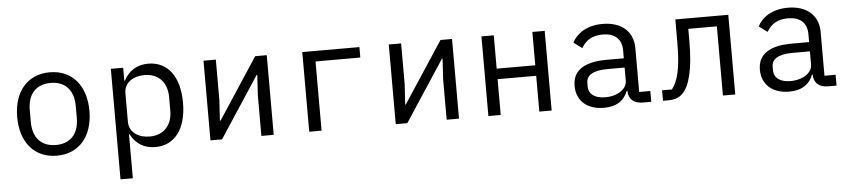

<svg xmlns="http://www.w3.org/2000/svg" viewBox="-43 -784 5487 1239"><g transform="rotate(-5 2700.5 -164.0)"><path d="M300.1 12.1C445 12.1 534.1 -94.1 534.1 -258.2C534.1 -421.9 445 -528.1 300.1 -528.1C154.8 -528.1 66.1 -421.9 66.1 -258.2C66.1 -94.1 154.8 12.1 300.1 12.1ZM150.9 -220.9V-295.1C150.9 -405.9 210.9 -459.2 300.1 -459.2C388.8 -459.2 448.9 -405.9 448.9 -295.1V-220.9C448.9 -110.1 388.8 -57.2 300.1 -57.2C210.9 -57.2 150.9 -110.1 150.9 -220.9Z M695.3 199.9H775.2V-84.2H779.1C812.1 -21 866.1 12.1 938.2 12.1C1064.3 12.1 1140.3 -89.1 1140.3 -258.2C1140.3 -426.8 1064.3 -528.1 938.2 -528.1C866.1 -528.1 812.1 -495 779.1 -432.2H775.2V-516H695.3ZM775.2 -165.1V-350.9C775.2 -420.1 836.3 -457 907.3 -457C1000 -457 1054 -394.9 1054 -301.8V-214.1C1054 -121.1 1000 -58.9 907.3 -58.9C836.3 -58.9 775.2 -95.9 775.2 -165.1Z M1295.5 0H1370.4L1629.3 -394.9H1633.2L1625.4 -263.1V0H1705.3V-516H1630.3L1371.4 -121.1H1367.2L1375.4 -252.8V-516H1295.5Z M1935.4 0H2015.3V-448.2H2305.4V-516H1935.4Z M2495.7 0H2570.7L2829.5 -394.9H2833.5L2825.6 -263.1V0H2905.5V-516H2830.6L2571.7 -121.1H2567.5L2575.6 -252.8V-516H2495.7Z M3095.9 0H3175.8V-231.9H3425.8V0H3505.7V-516H3425.8V-300.1H3175.8V-516H3095.9Z M4095.9 0H4150.9V-70H4078.8V-354C4078.8 -463.1 4001.8 -528.1 3880.7 -528.1C3775.9 -528.1 3709.9 -478 3683.9 -424L3737.9 -383.9C3764.9 -431.1 3806.8 -459.9 3875.7 -459.9C3953.8 -459.9 3998.9 -421.2 3998.9 -345.9V-295.1H3888.8C3734 -295.1 3666.9 -240.1 3666.9 -144.9C3666.9 -47.9 3735.8 12.1 3843.8 12.1C3927.9 12.1 3976.9 -24.9 3998.9 -84.2H4003.9V-82C4003.9 -34.1 4034.8 0 4095.9 0ZM3750.7 -136V-157C3750.7 -207 3793.7 -235.1 3888.8 -235.1H3998.9V-149.9C3998.9 -96.9 3940 -55 3858 -55C3791.9 -55 3750.7 -83.1 3750.7 -136Z M4226.9 0H4258.2C4300.1 0 4329.9 -8.9 4355.1 -34.1C4399.9 -78.8 4430 -181.1 4430 -366.8V-448.2H4615.1V0H4695V-516H4351.9V-369C4351.9 -201 4331 -120 4290.8 -67.8H4226.9Z M5296.2 0H5351.2V-70H5279.1V-354C5279.1 -463.1 5202.1 -528.1 5081 -528.1C4976.2 -528.1 4910.2 -478 4884.2 -424L4938.2 -383.9C4965.2 -431.1 5007.1 -459.9 5076 -459.9C5154.1 -459.9 5199.2 -421.2 5199.2 -345.9V-295.1H5089.1C4934.3 -295.1 4867.2 -240.1 4867.2 -144.9C4867.2 -47.9 4936.1 12.1 5044 12.1C5128.2 12.1 5177.2 -24.9 5199.2 -84.2H5204.2V-82C5204.2 -34.1 5235.1 0 5296.2 0ZM4951 -136V-157C4951 -207 4994 -235.1 5089.1 -235.1H5199.2V-149.9C5199.2 -96.9 5140.3 -55 5058.2 -55C4992.2 -55 4951 -83.1 4951 -136Z"/></g></svg>

Font: Margiela Mono
Style: Regular
Weight: 400
Designer: Mike Abbink, Paul van der Laan, Pieter van Rosmalen
Foundry: Bold Monday
Version: Version 2.003 2021